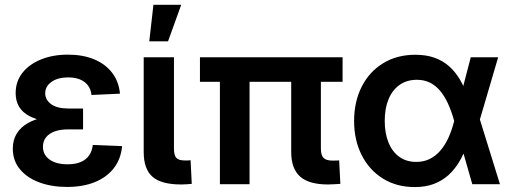

<svg xmlns="http://www.w3.org/2000/svg" viewBox="-20 -758 2106 790"><path d="M255.9 11.2Q192.9 11.2 142.3 -7.3Q91.8 -25.9 62.3 -61.3Q32.7 -96.7 32.7 -146.5Q32.7 -182.1 48.8 -208.3Q64.9 -234.4 94.2 -251.2Q123.5 -268.1 164.1 -276.1Q204.6 -284.2 252.9 -284.2H321.8V-225.6H258.3Q228 -225.6 205.1 -217.3Q182.1 -209 169.4 -193.1Q156.7 -177.2 156.7 -154.3Q156.7 -121.1 183.8 -101.6Q210.9 -82 258.3 -82Q290 -82 312 -91.3Q334 -100.6 346.4 -118.2Q358.9 -135.7 361.8 -161.6L482.4 -156.7Q477.5 -103.5 448.2 -65.9Q418.9 -28.3 369.9 -8.5Q320.8 11.2 255.9 11.2ZM258.8 -252.4Q208 -252.4 168 -259.3Q127.9 -266.1 100.3 -280.8Q72.8 -295.4 58.6 -318.8Q44.4 -342.3 44.4 -375Q44.4 -422.9 72.3 -458.3Q100.1 -493.7 148.7 -513.4Q197.3 -533.2 259.8 -533.2Q320.3 -533.2 366.7 -514.2Q413.1 -495.1 440.9 -459.2Q468.8 -423.3 473.6 -372.6L356.4 -367.2Q353 -400.9 328.1 -420.2Q303.2 -439.5 260.3 -439.5Q217.8 -439.5 191.9 -421.1Q166 -402.8 166 -374Q166 -347.7 190.2 -329.6Q214.4 -311.5 262.2 -311.5H321.8V-252.4Z M725.1 1Q644 1 607.7 -30.5Q571.3 -62 571.3 -132.3V-522.5H695.8V-146.5Q695.8 -119.1 705.6 -108.4Q715.3 -97.7 741.2 -97.7Q747.6 -97.7 753.7 -97.9Q759.8 -98.1 764.2 -98.6L769 -1.5Q759.8 -0.5 748.5 0.2Q737.3 1 725.1 1ZM594.2 -587.9 611.3 -738.3H725.6L671.4 -587.9Z M1329.6 1Q1251 1 1214.6 -31.7Q1178.2 -64.5 1178.2 -132.3V-495.1H1300.3V-146.5Q1300.3 -120.1 1311 -108.6Q1321.8 -97.2 1348.1 -97.2Q1356 -97.2 1362.8 -97.4Q1369.6 -97.7 1375.5 -98.1L1380.4 -1.5Q1369.6 -1 1356.4 0Q1343.3 1 1329.6 1ZM884.8 0V-495.1H1006.8V0ZM802.7 -421.4V-522.5H1389.6V-421.4Z M1686.5 11.7Q1611.8 11.7 1555.7 -23.2Q1499.5 -58.1 1468.3 -119.6Q1437 -181.2 1437 -259.8Q1437 -339.8 1468.3 -401.4Q1499.5 -462.9 1556.4 -497.8Q1613.3 -532.7 1689 -532.7Q1733.9 -532.7 1768.3 -520.3Q1802.7 -507.8 1828.4 -484.9Q1854 -461.9 1872.6 -430.4Q1891.1 -398.9 1903.3 -361.3H1934.1L1953.1 -271L2037.1 0H1923.3L1848.1 -262.7Q1837.4 -301.3 1823.2 -332Q1809.1 -362.8 1790.8 -384.5Q1772.5 -406.2 1748.8 -418Q1725.1 -429.7 1695.3 -429.7Q1654.3 -429.7 1624.5 -408.9Q1594.7 -388.2 1578.9 -350.3Q1563 -312.5 1563 -260.7Q1563 -209.5 1578.6 -171.4Q1594.2 -133.3 1623.3 -112.5Q1652.3 -91.8 1692.9 -91.8Q1723.6 -91.8 1748.3 -104Q1772.9 -116.2 1792.2 -138.7Q1811.5 -161.1 1825.4 -191.9Q1839.4 -222.7 1848.6 -259.8L1917 -522.5H2029.8L1952.6 -259.8L1933.1 -164.1H1902.3Q1889.2 -125.5 1870.1 -93.3Q1851.1 -61 1825.2 -37.6Q1799.3 -14.2 1765.1 -1.2Q1731 11.7 1686.5 11.7Z"/></svg>

Font: Inter 28pt SemiBold
Style: Regular
Weight: 600
Designer: Rasmus Andersson
Foundry: rsms
Version: Version 4.001;git-66647c0bb